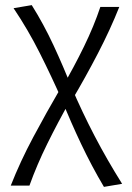

<svg xmlns="http://www.w3.org/2000/svg" viewBox="-20 -441 516 750"><path d="M386 289Q338 208 297 121.5Q256 35 222 -50Q182 -141 135.5 -233.5Q89 -326 33 -409L104 -421Q151 -346 189.5 -263Q228 -180 259 -101Q301 -3 349.5 90Q398 183 457 277ZM22 284Q59 190 110 94.5Q161 -1 217 -97L253 -46Q206 37 165 120Q124 203 95 284ZM260 -48 223 -100Q269 -179 308 -259Q347 -339 372 -414H446Q411 -326 362.5 -232.5Q314 -139 260 -48Z"/></svg>

Font: Ysabeau Office
Style: Regular
Weight: 400
Designer: Christian Thalmann (Catharsis Fonts)
Version: Version 2.001;gftools[0.9.30]; featfreeze: tnum,lnum,ss02